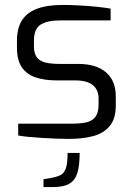

<svg xmlns="http://www.w3.org/2000/svg" viewBox="-20 -559 540 781"><path d="M260 6Q240 6 211 5Q182 4 150.5 2Q119 0 93.5 -2.5Q68 -5 54 -8V-56H273Q306 -56 330 -61Q354 -66 367.5 -83Q381 -100 381 -134V-158Q381 -193 358 -212.5Q335 -232 284 -232H209Q162 -232 125.5 -244Q89 -256 69 -285Q49 -314 49 -365V-393Q49 -443 68.5 -475Q88 -507 129.5 -523Q171 -539 237 -539Q265 -539 301.5 -537Q338 -535 373 -531.5Q408 -528 430 -524V-476H224Q173 -476 145.5 -459Q118 -442 118 -393V-371Q118 -340 131 -324.5Q144 -309 167.5 -304Q191 -299 222 -299H298Q371 -299 411 -265Q451 -231 451 -167V-130Q451 -76 426.5 -46.5Q402 -17 359.5 -5.5Q317 6 260 6ZM157 202V170L187 165Q210 161 225.5 153.5Q241 146 248 125.5Q255 105 255 63H304Q304 113 295 143.5Q286 174 262.5 188Q239 202 195 202Z"/></svg>

Font: Exo Thin
Style: Regular
Weight: 400
Version: Version 2.000